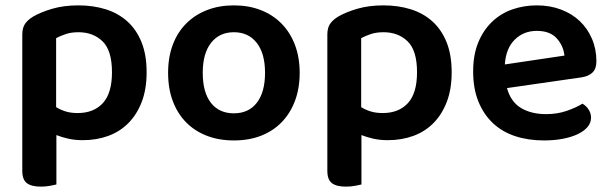

<svg xmlns="http://www.w3.org/2000/svg" viewBox="-20 -508 2276 715"><path d="M288 14Q259 14 234.5 8.5Q210 3 190 -5V179Q181 181 166 184Q151 187 132 187Q97 187 80 174Q63 161 63 128V-379Q63 -403 72.5 -418Q82 -433 103 -446Q132 -463 175 -475.5Q218 -488 272 -488Q327 -488 373.5 -473.5Q420 -459 454 -428.5Q488 -398 507 -351Q526 -304 526 -239Q526 -176 508 -129Q490 -82 458.5 -50Q427 -18 383.5 -2Q340 14 288 14ZM269 -87Q329 -87 363 -124Q397 -161 397 -239Q397 -320 362 -354Q327 -388 272 -388Q245 -388 224.5 -381Q204 -374 189 -366V-109Q205 -99 224.5 -93Q244 -87 269 -87Z M1096 -237Q1096 -179 1078.5 -132.5Q1061 -86 1029 -53Q997 -20 952 -2.5Q907 15 851 15Q795 15 750 -2.5Q705 -20 673 -52.5Q641 -85 623.5 -131.5Q606 -178 606 -237Q606 -295 623.5 -341.5Q641 -388 673.5 -420.5Q706 -453 751 -470.5Q796 -488 851 -488Q906 -488 951 -470.5Q996 -453 1028.5 -420Q1061 -387 1078.5 -340.5Q1096 -294 1096 -237ZM851 -388Q797 -388 766 -348.5Q735 -309 735 -237Q735 -164 765.5 -125Q796 -86 851 -86Q906 -86 936.5 -125.5Q967 -165 967 -237Q967 -309 936 -348.5Q905 -388 851 -388Z M1424 14Q1395 14 1370.5 8.5Q1346 3 1326 -5V179Q1317 181 1302 184Q1287 187 1268 187Q1233 187 1216 174Q1199 161 1199 128V-379Q1199 -403 1208.5 -418Q1218 -433 1239 -446Q1268 -463 1311 -475.5Q1354 -488 1408 -488Q1463 -488 1509.5 -473.5Q1556 -459 1590 -428.5Q1624 -398 1643 -351Q1662 -304 1662 -239Q1662 -176 1644 -129Q1626 -82 1594.5 -50Q1563 -18 1519.5 -2Q1476 14 1424 14ZM1405 -87Q1465 -87 1499 -124Q1533 -161 1533 -239Q1533 -320 1498 -354Q1463 -388 1408 -388Q1381 -388 1360.5 -381Q1340 -374 1325 -366V-109Q1341 -99 1360.5 -93Q1380 -87 1405 -87Z M1868 -180Q1882 -129 1920 -106Q1958 -83 2014 -83Q2056 -83 2091.5 -95.5Q2127 -108 2149 -122Q2163 -114 2172 -100Q2181 -86 2181 -70Q2181 -50 2167.5 -34.5Q2154 -19 2130.5 -8Q2107 3 2075 9Q2043 15 2006 15Q1947 15 1898.5 -1Q1850 -17 1815.5 -49.5Q1781 -82 1761.5 -130Q1742 -178 1742 -242Q1742 -304 1761 -350Q1780 -396 1812.5 -427Q1845 -458 1888 -473Q1931 -488 1979 -488Q2028 -488 2069 -472.5Q2110 -457 2139 -429.5Q2168 -402 2184.5 -363.5Q2201 -325 2201 -280Q2201 -252 2186.5 -238Q2172 -224 2146 -220ZM1979 -393Q1930 -393 1897 -360.5Q1864 -328 1860 -268L2082 -301Q2078 -338 2053 -365.5Q2028 -393 1979 -393Z"/></svg>

Font: Baloo Bhaina 2 SemiBold
Style: Regular
Weight: 600
Designer: Yesha Goshar, Manish Minz, Shuchita Grover and Ek Type
Foundry: Ek Type
Version: Version 1.640;hotconv 1.0.111;makeotfexe 2.5.65597; ttfautoh